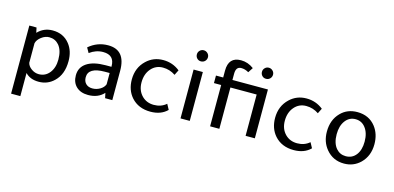

<svg xmlns="http://www.w3.org/2000/svg" viewBox="-73 -1095 3542 1724"><g transform="rotate(15 1697.5 -233.0)"><path d="M78 -454H145L155 -407Q211 -466 293 -466Q394 -466 452 -392Q501 -330 501 -236Q501 -112 429 -44Q371 12 288 12Q209 12 164 -36V179H78ZM164 -313V-131Q171 -100 203 -77Q235 -54 272 -54Q333 -54 371 -102Q409 -150 409 -226Q409 -313 369 -359Q334 -399 279 -399Q242 -399 207 -372.5Q172 -346 164 -313Z M971 0H904L894 -47Q840 12 748 12Q678 12 637.5 -26.5Q597 -65 597 -131Q597 -206 658.5 -246.5Q720 -287 833 -287H886V-292Q886 -396 781 -396Q714 -396 656 -353L630 -399Q708 -466 809 -466Q971 -466 971 -273ZM885 -229H841Q687 -229 687 -137Q687 -99 709.5 -77Q732 -55 770 -55Q808 -55 841 -74.5Q874 -94 885 -124Z M1483 -46Q1425 12 1327 12Q1215 12 1149 -62Q1092 -127 1092 -225Q1092 -335 1166 -405Q1230 -466 1321 -466Q1409 -466 1476 -412L1452 -364Q1399 -400 1336 -400Q1269 -400 1226 -350Q1183 -300 1183 -222Q1183 -146 1231 -98Q1275 -55 1341 -55Q1409 -55 1456 -96Z M1691 -454V0H1605V-454ZM1598 -594Q1598 -615 1613 -630Q1628 -645 1649 -645Q1670 -645 1685.5 -630Q1701 -615 1701 -594Q1701 -572 1686 -557Q1671 -542 1649 -542Q1627 -542 1612.5 -557Q1598 -572 1598 -594Z M2210 -384H1966V0H1880V-384H1813V-454H1880V-518Q1880 -645 1996 -645Q2060 -645 2115 -604L2085 -558Q2051 -578 2016 -578Q1966 -578 1966 -512V-454H2296V0H2210ZM2203 -594Q2203 -615 2218 -630Q2233 -645 2254 -645Q2275 -645 2290.5 -630Q2306 -615 2306 -594Q2306 -572 2291 -557Q2276 -542 2254 -542Q2232 -542 2217.5 -557Q2203 -572 2203 -594Z M2815 -46Q2757 12 2659 12Q2547 12 2481 -62Q2424 -127 2424 -225Q2424 -335 2498 -405Q2562 -466 2653 -466Q2741 -466 2808 -412L2784 -364Q2731 -400 2668 -400Q2601 -400 2558 -350Q2515 -300 2515 -222Q2515 -146 2563 -98Q2607 -55 2673 -55Q2741 -55 2788 -96Z M3127 12Q3024 12 2960 -65Q2905 -131 2905 -226Q2905 -336 2972 -404Q3032 -466 3126 -466Q3234 -466 3296 -387Q3347 -321 3347 -226Q3347 -117 3277 -48Q3215 12 3127 12ZM3125 -56Q3185 -56 3220.5 -102Q3256 -148 3256 -226Q3256 -307 3218 -355Q3183 -400 3126 -400Q3068 -400 3032 -352Q2996 -304 2996 -226Q2996 -142 3036 -96Q3071 -56 3125 -56Z"/></g></svg>

Font: TajawalTap Med
Style: Regular
Weight: 500
Designer: Boutros Fonts
Foundry: Created by Boutros International 2017
Version: Version 2.700